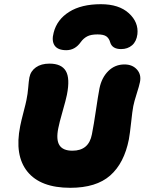

<svg xmlns="http://www.w3.org/2000/svg" viewBox="-20 -936 699 915"><path d="M460.9 -916Q546.9 -916 594 -873Q641.1 -830.1 634.8 -772.9Q630.4 -738.3 609.4 -720.2Q588.4 -702.1 557.1 -702.1Q514.2 -702.1 504.9 -734.9Q500 -752.9 487.1 -762.5Q474.1 -772 444.8 -772Q413.1 -772 395.3 -762.5Q377.4 -752.9 365.2 -735.8Q337.9 -696.8 295.9 -696.8Q255.4 -696.8 240.2 -719.2Q225.1 -741.7 235.8 -780.8Q251.5 -842.8 309.6 -879.4Q367.7 -916 460.9 -916ZM314.9 -41Q172.9 -41 110.6 -118.2Q48.3 -195.3 76.2 -335Q81.1 -359.9 92.3 -402.6Q103.5 -445.3 106 -459Q112.3 -489.7 114.5 -518.8Q116.7 -547.9 120.1 -566.9Q126 -597.2 151.1 -615Q176.3 -632.8 215.8 -632.8Q272.9 -632.8 293.7 -597.7Q314.5 -562.5 298.8 -483.9Q294.4 -461.4 278.3 -405.3Q262.2 -349.1 257.8 -325.2Q246.6 -270.5 263.2 -244.1Q279.8 -217.8 325.2 -217.8Q403.3 -217.8 418 -295.9Q427.2 -342.3 437 -409.4Q446.8 -476.6 454.1 -515.1Q464.4 -565.9 496.1 -597.4Q527.8 -628.9 573.2 -628.9Q610.8 -628.9 632.6 -604.7Q654.3 -580.6 647 -544.9Q643.6 -527.3 631.3 -489Q619.1 -450.7 615.2 -430.2Q610.8 -407.7 605 -353.3Q599.1 -298.8 594.2 -272Q571.8 -158.2 505.1 -99.6Q438.5 -41 314.9 -41Z"/></svg>

Font: Shantell Sans Irregular
Style: Italic
Weight: 800
Italic angle: -11.31°
Designer: Stephen Nixon, Anya Danilova, Shantell Martin
Foundry: Arrow Type
Version: Version 1.006;[9816181b4]